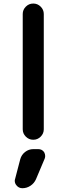

<svg xmlns="http://www.w3.org/2000/svg" viewBox="-20 -793 359 1060"><path d="M103.5 246.1Q83 246.1 70.3 229.5Q61.5 218.8 61.5 205.1Q61.5 200.2 63.5 194.3L91.8 85.9Q98.6 61.5 118.7 45.9Q138.7 30.3 164.1 30.3H191.4Q211.9 30.3 223.6 46.9Q229.5 57.6 229.5 68.4Q229.5 75.2 226.6 83L178.7 196.3Q168.9 218.8 148.4 232.4Q127.9 246.1 103.5 246.1ZM163.1 -21.5Q139.6 -21.5 122.6 -38.6Q105.5 -55.7 105.5 -79.1V-715.8Q105.5 -739.3 122.6 -756.3Q139.6 -773.4 163.1 -773.4H164.1Q187.5 -773.4 204.6 -756.3Q221.7 -739.3 221.7 -715.8V-79.1Q221.7 -55.7 204.6 -38.6Q187.5 -21.5 164.1 -21.5Z"/></svg>

Font: Gen Jyuu Gothic P Medium
Style: Regular
Weight: 500
Designer: [Source Han Sans]
Ryoko NISHIZUKA  (kana & ideographs); Paul D. Hunt (Latin, Greek & Cyrillic); Wenlong ZHANG  (bopomofo
Version: Version 1.002.20150607